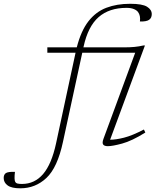

<svg xmlns="http://www.w3.org/2000/svg" viewBox="-176 -762 838 1014"><path d="M156.5 -12.5Q127.5 123 69.2 177.8Q11 232.5 -69 232.5Q-115 232.5 -135.8 217.2Q-156.5 202 -156.5 178Q-156.5 160 -145 152.2Q-133.5 144.5 -97 145.5Q-102 187 -95.5 198.5Q-91.5 205.5 -82.8 207.5Q-74 209.5 -60 209.5Q7 209.5 51.8 157Q96.5 104.5 120 -4.5L223 -483.5H74V-512H229.5Q252 -599.5 291.2 -649.8Q330.5 -700 385.8 -721Q441 -742 511.5 -742Q575.5 -742 600.5 -726.5Q625.5 -711 625.5 -687.5Q625.5 -667 611.2 -657.2Q597 -647.5 563 -648.5Q567 -680 553 -698.5Q546 -708 530.8 -714.2Q515.5 -720.5 492 -720.5Q401 -720.5 345 -671.8Q289 -623 265.5 -516L264.5 -512H485Q510 -512 534 -514.2Q558 -516.5 582 -522H589.5L405.5 -24Q435.5 -24 478.5 -34.8Q521.5 -45.5 584 -78L591.5 -62Q520 -17.5 469 -3.8Q418 10 393.5 10Q375 10 368.8 1.2Q362.5 -7.5 370.5 -29L538 -483.5H258.5Z"/></svg>

Font: Newsreader 6pt ExtraLight
Style: Italic
Weight: 275
Italic angle: -17°
Designer: Hugues Gentile
Foundry: Production Type
Version: Version 1.003; ttfautohint (v1.8.3)